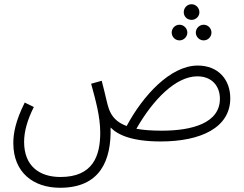

<svg xmlns="http://www.w3.org/2000/svg" viewBox="-20 -656 1153 908"><path d="M886 -562C906 -562 923 -578 923 -598C923 -619 906 -636 886 -636C865 -636 849 -619 849 -598C849 -578 865 -562 886 -562ZM829 -465C849 -465 866 -482 866 -502C866 -522 849 -539 829 -539C808 -539 792 -522 792 -502C792 -482 808 -465 829 -465ZM943 -465C964 -465 980 -482 980 -502C980 -522 964 -539 943 -539C923 -539 906 -522 906 -502C906 -482 923 -465 943 -465ZM264 232C453 232 507 104 503 -53C538 -17 606 13 740 13C929 13 1069 -52 1069 -191C1069 -280 1012 -346 915 -346C786 -346 656 -204 579 -60C532 -77 508 -105 495 -141C486 -166 481 -198 461 -274L411 -260C433 -179 454 -105 454 -28C454 82 419 181 266 181C166 181 94 129 94 15C94 -34 109 -88 140 -150L97 -171C52 -81 43 -23 43 21C43 160 138 232 264 232ZM913 -295C984 -295 1020 -247 1020 -189C1020 -73 887 -38 745 -38C697 -38 657 -41 625 -47C703 -184 811 -295 913 -295Z"/></svg>

Font: Noto Sans Arabic Cond Light
Style: Regular
Weight: 300
Width: 3
Designer: Monotype Design Team, Nadine Chahine, Nizar Qandah and Khaled Hosny
Foundry: Monotype Imaging Inc.
Version: Version 2.012